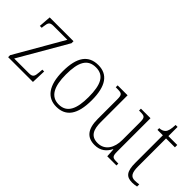

<svg xmlns="http://www.w3.org/2000/svg" viewBox="-3 -1218 1790 1790"><g transform="rotate(45 892.0 -323.5)"><path d="M57 0H384L389 -143H365L362 -104C358 -49 350 -31 300 -31H106L383 -510V-536H69L60 -415H85L87 -434C94 -488 100 -505 152 -505H333L57 -26Z M701 10C827 10 893 -78 893 -267C893 -455 827 -543 705 -543C575 -543 510 -454 510 -267C510 -79 582 10 701 10ZM702 -21C597 -21 552 -109 552 -267C552 -430 594 -512 704 -512C809 -512 851 -433 851 -267C851 -113 812 -21 702 -21Z M1206 10C1281 10 1327 -29 1355 -85H1359L1364 0H1485V-25H1468C1410 -25 1398 -30 1398 -99V-536H1272V-511H1282C1347 -511 1356 -506 1356 -433V-205C1356 -107 1310 -23 1213 -23C1123 -23 1096 -85 1096 -183V-536H965V-511H980C1044 -511 1055 -506 1055 -439V-184C1055 -49 1106 10 1206 10Z M1701 10C1720 10 1742 7 1760 3V-26C1740 -23 1726 -21 1705 -21C1656 -21 1634 -50 1634 -137V-505H1751V-536H1634V-657H1608C1606 -600 1598 -569 1582 -552C1569 -538 1548 -529 1521 -528V-505H1592V-142C1592 -29 1623 10 1701 10Z"/></g></svg>

Font: Noto Serif Myanmar SemiCondensed ExtraLight
Style: Regular
Weight: 200
Width: 4
Designer: Ben Mitchell and the Monotype Design Team
Foundry: Monotype Imaging Inc.
Version: Version 2.106